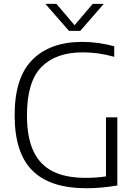

<svg xmlns="http://www.w3.org/2000/svg" viewBox="-20 -965 704 990"><path d="M585 -360V-8.5Q539.5 -1 502 2.2Q464.5 5.5 424 5.5Q239.5 5.5 147.8 -84.8Q56 -175 55.5 -369Q55 -565 147 -657Q239 -749 403.5 -749Q485.5 -749 569 -726.5V-672Q524.5 -684.5 485.2 -689.8Q446 -695 406 -695Q267.5 -695 193.2 -619Q119 -543 119 -370.5Q119 -256.5 152.5 -185.5Q186 -114.5 252.5 -81.2Q319 -48 421.5 -48Q479.5 -48 526.5 -55.5V-360ZM458 -945H515L394 -806H335.5L214 -945H271L364.5 -835Z"/></svg>

Font: Encode Sans Light
Style: Regular
Weight: 300
Designer: Multiple Designers
Foundry: Impallari Type
Version: Version 2.000